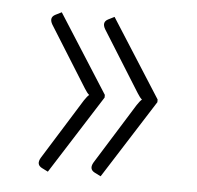

<svg xmlns="http://www.w3.org/2000/svg" viewBox="-38 -490 473 462"><g transform="rotate(5 199.0 -259.5)"><path d="M214 -263V-256.5L93.5 -67L78.5 -74.5Q64 -82 73.5 -98.5L165 -245.5Q172 -256 176.5 -259.5Q171.5 -263.5 165 -274L73.5 -420.5Q64 -437 78.5 -444.5L93.5 -452ZM341.5 -263V-256.5L221 -67L206 -74.5Q191.5 -82 201 -98.5L292.5 -245.5Q299.5 -256 304 -259.5Q299 -263.5 292.5 -274L201 -420.5Q191.5 -437 206 -444.5L221 -452Z"/></g></svg>

Font: Lato 2
Style: Regular
Weight: 300
Designer: Lukasz Dziedzic with Adam Twardoch and Botio Nikoltchev
Foundry: tyPoland Lukasz Dziedzic
Version: Version 2.015; 2015-08-06; http://www.latofonts.com/